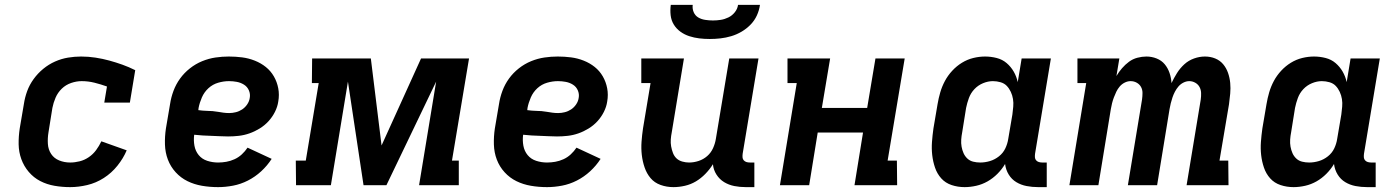

<svg xmlns="http://www.w3.org/2000/svg" viewBox="-20 -760 5740 788"><path d="M268 8Q235 8 203.5 2.5Q172 -3 145 -17Q118 -31 98 -54.5Q78 -78 67.5 -107Q57 -136 56.5 -168Q56 -200 61 -233L78 -333Q82 -360 91.5 -386Q101 -412 118 -435.5Q135 -459 157.5 -477.5Q180 -496 206 -507.5Q232 -519 259 -523.5Q286 -528 313 -528Q343 -528 372 -523.5Q401 -519 428.5 -511.5Q456 -504 482.5 -494.5Q509 -485 535 -472L513 -339H408L419 -405Q394 -414 368 -420.5Q342 -427 315 -427Q294 -427 272 -419.5Q250 -412 233.5 -396Q217 -380 208 -359Q199 -338 195 -317L179 -217Q175 -193 176.5 -169.5Q178 -146 190 -128Q202 -110 223 -101.5Q244 -93 268 -93Q287 -93 307 -98Q327 -103 344.5 -115Q362 -127 374.5 -144Q387 -161 396 -180L500 -143Q486 -110 462 -80Q438 -50 406 -29.5Q374 -9 338 -0.5Q302 8 268 8Z M875 8Q841 8 809 2.5Q777 -3 749.5 -16.5Q722 -30 701 -53Q680 -76 669 -105Q658 -134 657 -167Q656 -200 661 -233L678 -333Q682 -360 692 -387Q702 -414 719 -437.5Q736 -461 759.5 -479.5Q783 -498 810 -509Q837 -520 864.5 -524Q892 -528 919 -528Q947 -528 974 -524.5Q1001 -521 1026 -511Q1051 -501 1071 -485Q1091 -469 1104 -446.5Q1117 -424 1122 -397.5Q1127 -371 1122 -343Q1119 -322 1108.5 -301Q1098 -280 1082 -262.5Q1066 -245 1045.5 -232.5Q1025 -220 1003.5 -212.5Q982 -205 960 -202.5Q938 -200 916 -200Q899 -200 881.5 -201Q864 -202 846.5 -202.5Q829 -203 812 -204Q795 -205 777 -207Q774 -184 778 -162Q782 -140 795.5 -123.5Q809 -107 830.5 -100Q852 -93 875 -93Q892 -93 909 -96Q926 -99 942.5 -106.5Q959 -114 972.5 -126.5Q986 -139 996 -154L1095 -108Q1077 -80 1052 -57Q1027 -34 997.5 -19Q968 -4 936.5 2Q905 8 875 8ZM921 -296Q934 -296 948 -299.5Q962 -303 974 -311Q986 -319 994.5 -331.5Q1003 -344 1005 -358Q1008 -374 1001.5 -389Q995 -404 981.5 -412.5Q968 -421 952 -424Q936 -427 920 -427Q898 -427 875.5 -420.5Q853 -414 835.5 -398Q818 -382 808.5 -360Q799 -338 795 -317L794 -308Q803 -307 812 -306Q821 -305 830 -305Q841 -305 852.5 -304Q864 -303 875 -301Q886 -299 897.5 -297.5Q909 -296 921 -296Z M1195 0 1194 -101H1235L1288 -419H1260L1261 -520H1502L1546 -163L1708 -520H1905L1835 -101H1863V0H1700L1770 -425L1566 0H1472L1408 -425L1338 0Z M2225 8Q2191 8 2159 2.5Q2127 -3 2099.5 -16.5Q2072 -30 2051 -53Q2030 -76 2019 -105Q2008 -134 2007 -167Q2006 -200 2011 -233L2028 -333Q2032 -360 2042 -387Q2052 -414 2069 -437.5Q2086 -461 2109.5 -479.5Q2133 -498 2160 -509Q2187 -520 2214.5 -524Q2242 -528 2269 -528Q2297 -528 2324 -524.5Q2351 -521 2376 -511Q2401 -501 2421 -485Q2441 -469 2454 -446.5Q2467 -424 2472 -397.5Q2477 -371 2472 -343Q2469 -322 2458.5 -301Q2448 -280 2432 -262.5Q2416 -245 2395.5 -232.5Q2375 -220 2353.5 -212.5Q2332 -205 2310 -202.5Q2288 -200 2266 -200Q2249 -200 2231.5 -201Q2214 -202 2196.5 -202.5Q2179 -203 2162 -204Q2145 -205 2127 -207Q2124 -184 2128 -162Q2132 -140 2145.5 -123.5Q2159 -107 2180.5 -100Q2202 -93 2225 -93Q2242 -93 2259 -96Q2276 -99 2292.5 -106.5Q2309 -114 2322.5 -126.5Q2336 -139 2346 -154L2445 -108Q2427 -80 2402 -57Q2377 -34 2347.5 -19Q2318 -4 2286.5 2Q2255 8 2225 8ZM2271 -296Q2284 -296 2298 -299.5Q2312 -303 2324 -311Q2336 -319 2344.5 -331.5Q2353 -344 2355 -358Q2358 -374 2351.5 -389Q2345 -404 2331.5 -412.5Q2318 -421 2302 -424Q2286 -427 2270 -427Q2248 -427 2225.5 -420.5Q2203 -414 2185.5 -398Q2168 -382 2158.5 -360Q2149 -338 2145 -317L2144 -308Q2153 -307 2162 -306Q2171 -305 2180 -305Q2191 -305 2202.5 -304Q2214 -303 2225 -301Q2236 -299 2247.5 -297.5Q2259 -296 2271 -296Z M2744 8Q2716 8 2691 -1Q2666 -10 2650 -29Q2634 -48 2625.5 -73Q2617 -98 2614 -124.5Q2611 -151 2613 -178.5Q2615 -206 2619 -233L2650 -419H2612V-520H2787L2737 -217Q2734 -202 2733 -187.5Q2732 -173 2734.5 -159Q2737 -145 2742 -132Q2747 -119 2756.5 -110Q2766 -101 2780 -97Q2794 -93 2808 -93Q2828 -93 2847.5 -99.5Q2867 -106 2882.5 -119.5Q2898 -133 2906.5 -152Q2915 -171 2918 -190L2973 -520H3093L3028 -129Q3027 -121 3027.5 -114Q3028 -107 3032.5 -102Q3037 -97 3043.5 -95Q3050 -93 3058 -93H3076V8H3041Q3016 8 2993.5 3.5Q2971 -1 2952 -12.5Q2933 -24 2920.5 -43.5Q2908 -63 2906 -86Q2893 -65 2875 -46.5Q2857 -28 2836 -15.5Q2815 -3 2791 2.5Q2767 8 2744 8ZM2893 -600Q2871 -600 2850 -602.5Q2829 -605 2809 -611.5Q2789 -618 2772.5 -630Q2756 -642 2745.5 -659Q2735 -676 2732.5 -697Q2730 -718 2733 -740H2823Q2821 -724 2827 -710Q2833 -696 2845.5 -688.5Q2858 -681 2874 -678.5Q2890 -676 2906 -676Q2922 -676 2938 -678.5Q2954 -681 2969.5 -688.5Q2985 -696 2996 -710Q3007 -724 3009 -740H3099Q3096 -718 3086.5 -697Q3077 -676 3060.5 -659Q3044 -642 3023.5 -630Q3003 -618 2981 -611.5Q2959 -605 2937 -602.5Q2915 -600 2893 -600Z M3181 0 3250 -419H3212V-520H3387L3353 -317H3539L3573 -520H3693L3623 -101H3661L3662 0H3487L3522 -216H3336L3301 0Z M3939 8Q3911 8 3885.5 -0.5Q3860 -9 3843 -28Q3826 -47 3817.5 -72Q3809 -97 3806 -123.5Q3803 -150 3805 -177.5Q3807 -205 3811 -233L3828 -333Q3832 -357 3839 -381Q3846 -405 3858 -427.5Q3870 -450 3888 -469.5Q3906 -489 3928 -502.5Q3950 -516 3974.5 -522Q3999 -528 4023 -528Q4047 -528 4070.5 -522Q4094 -516 4111.5 -501Q4129 -486 4140.5 -466Q4152 -446 4157 -423L4173 -520H4293L4228 -129Q4227 -121 4227.5 -114Q4228 -107 4232.5 -102Q4237 -97 4243.5 -95Q4250 -93 4258 -93H4276V8H4241Q4216 8 4193 3.5Q4170 -1 4151 -12.5Q4132 -24 4120 -43.5Q4108 -63 4105 -87Q4092 -65 4073.5 -46.5Q4055 -28 4033 -15.5Q4011 -3 3986.5 2.5Q3962 8 3939 8ZM4003 -93Q4023 -93 4043 -99Q4063 -105 4080 -118.5Q4097 -132 4106 -151Q4115 -170 4118 -190L4135 -290Q4137 -306 4138.5 -322Q4140 -338 4137.5 -353.5Q4135 -369 4128.5 -383Q4122 -397 4112 -407.5Q4102 -418 4086.5 -422.5Q4071 -427 4055 -427Q4035 -427 4014.5 -418.5Q3994 -410 3979 -394Q3964 -378 3956.5 -357.5Q3949 -337 3945 -317L3929 -217Q3926 -202 3925 -187Q3924 -172 3926.5 -158Q3929 -144 3934.5 -131.5Q3940 -119 3950 -109.5Q3960 -100 3974 -96.5Q3988 -93 4003 -93Z M4369 0 4438 -419H4402V-520H4574L4562 -448Q4572 -465 4585 -480Q4598 -495 4613.5 -506.5Q4629 -518 4648 -523Q4667 -528 4685 -528Q4707 -528 4727 -520Q4747 -512 4760 -496.5Q4773 -481 4780 -460.5Q4787 -440 4788 -419Q4798 -440 4810.5 -460Q4823 -480 4840.5 -496Q4858 -512 4880.5 -520Q4903 -528 4925 -528Q4948 -528 4967.5 -520Q4987 -512 5000 -496.5Q5013 -481 5020 -461Q5027 -441 5029 -419.5Q5031 -398 5029 -376Q5027 -354 5024 -332L4985 -101H5021L5022 0H4850L4908 -351Q4910 -365 4909.5 -378.5Q4909 -392 4903 -403Q4897 -414 4885.5 -420.5Q4874 -427 4861 -427Q4849 -427 4837 -421Q4825 -415 4816.5 -405Q4808 -395 4802 -383.5Q4796 -372 4792 -360Q4788 -348 4785 -336Q4782 -324 4780 -312L4729 0H4609L4667 -351Q4669 -365 4669 -378.5Q4669 -392 4663 -403Q4657 -414 4645.5 -420.5Q4634 -427 4620 -427Q4608 -427 4596 -421Q4584 -415 4575.5 -405Q4567 -395 4561.5 -383.5Q4556 -372 4551.5 -360Q4547 -348 4544 -336Q4541 -324 4539 -312L4488 0Z M5289 8Q5261 8 5235.5 -0.5Q5210 -9 5193 -28Q5176 -47 5167.5 -72Q5159 -97 5156 -123.5Q5153 -150 5155 -177.5Q5157 -205 5161 -233L5178 -333Q5182 -357 5189 -381Q5196 -405 5208 -427.5Q5220 -450 5238 -469.5Q5256 -489 5278 -502.5Q5300 -516 5324.5 -522Q5349 -528 5373 -528Q5397 -528 5420.5 -522Q5444 -516 5461.5 -501Q5479 -486 5490.5 -466Q5502 -446 5507 -423L5523 -520H5643L5578 -129Q5577 -121 5577.5 -114Q5578 -107 5582.5 -102Q5587 -97 5593.5 -95Q5600 -93 5608 -93H5626V8H5591Q5566 8 5543 3.5Q5520 -1 5501 -12.5Q5482 -24 5470 -43.5Q5458 -63 5455 -87Q5442 -65 5423.5 -46.5Q5405 -28 5383 -15.5Q5361 -3 5336.5 2.5Q5312 8 5289 8ZM5353 -93Q5373 -93 5393 -99Q5413 -105 5430 -118.5Q5447 -132 5456 -151Q5465 -170 5468 -190L5485 -290Q5487 -306 5488.5 -322Q5490 -338 5487.5 -353.5Q5485 -369 5478.5 -383Q5472 -397 5462 -407.5Q5452 -418 5436.5 -422.5Q5421 -427 5405 -427Q5385 -427 5364.5 -418.5Q5344 -410 5329 -394Q5314 -378 5306.5 -357.5Q5299 -337 5295 -317L5279 -217Q5276 -202 5275 -187Q5274 -172 5276.5 -158Q5279 -144 5284.5 -131.5Q5290 -119 5300 -109.5Q5310 -100 5324 -96.5Q5338 -93 5353 -93Z"/></svg>

Font: Iosevka Etoile
Style: Bold Italic
Weight: 700
Italic angle: -9°
Designer: Belleve Invis
Foundry: Belleve Invis
Version: Version 28.1.0; ttfautohint (v1.8.4)